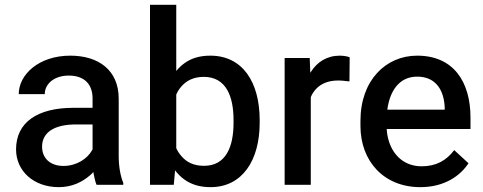

<svg xmlns="http://www.w3.org/2000/svg" viewBox="-20 -770 2013 800"><path d="M370.1 -45.9C373.5 -28.3 377 -12.2 382.3 0H493.7V-7.8C481.9 -36.1 474.6 -76.2 474.6 -119.6V-358.9C474.6 -478.5 389.6 -538.1 272.9 -538.1C142.1 -538.1 58.1 -459.5 58.1 -377.9H166.5C166.5 -420.9 206.1 -455.1 266.6 -455.1C332.5 -455.1 365.7 -418 365.7 -359.9V-320.8H286.1C135.3 -320.8 46.9 -259.8 46.9 -147.5C46.9 -58.1 119.6 9.8 225.1 9.8C280.3 9.8 322.8 -11.7 354.5 -39.1C359.9 -43.5 364.7 -48.3 369.1 -53.2C369.6 -50.8 369.6 -48.3 370.1 -45.9ZM363.3 -143.6C345.2 -110.4 300.8 -78.6 244.6 -78.6C186.5 -78.6 155.3 -113.3 155.3 -158.7C155.3 -217.8 205.1 -251.5 296.9 -251.5H365.7V-147.9C365.2 -146.5 364.3 -145 363.3 -143.6Z M605 -750V0H704.1L709.5 -60.1C720.7 -45.4 733.4 -32.7 747.6 -22.5C776.9 -1 813 9.8 857.4 9.8C989.7 9.8 1062 -102.1 1062 -258.3V-269.5C1062 -428.7 990.2 -538.1 856.4 -538.1C812 -538.1 776.4 -527.3 747.6 -505.9C735.4 -497.1 724.1 -486.3 714.4 -474.1V-750ZM953.1 -258.3C953.1 -158.2 921.4 -79.1 830.1 -79.1C787.1 -79.1 757.3 -94.2 735.8 -119.6C727.1 -129.4 719.7 -140.6 714.4 -152.8V-376C719.7 -388.2 726.6 -399.4 734.9 -408.7C755.9 -433.6 786.1 -449.7 829.1 -449.7C923.3 -449.7 953.1 -366.7 953.1 -269.5Z M1437 -531.2C1429.7 -535.2 1408.7 -538.1 1396 -538.1C1341.8 -538.1 1301.3 -511.7 1274.9 -469.7C1274.4 -468.8 1273.4 -467.8 1272.9 -466.8L1270.5 -528.3H1166V0H1274.9V-365.2C1280.3 -378.4 1288.1 -390.1 1297.4 -399.9C1318.4 -421.9 1348.6 -434.6 1389.6 -434.6C1405.8 -434.6 1421.4 -432.1 1436 -430.7Z M1731.4 9.8C1834 9.8 1898.9 -39.1 1932.1 -89.8L1872.6 -144.5C1839.8 -101.1 1796.9 -77.1 1737.3 -77.1C1668 -77.1 1621.1 -118.7 1601.1 -179.2C1595.7 -195.8 1592.3 -213.4 1591.3 -232.4H1940.4V-279.3C1940.4 -430.7 1868.7 -538.1 1718.3 -538.1C1587.4 -538.1 1481.9 -435.1 1481.9 -266.6V-245.1C1481.9 -99.6 1578.1 9.8 1731.4 9.8ZM1599.6 -343.8C1617.2 -412.1 1658.2 -450.7 1718.3 -450.7C1799.8 -450.7 1830.6 -388.7 1833 -321.3V-313H1593.8C1595.2 -323.7 1597.2 -334 1599.6 -343.8Z"/></svg>

Font: Bert Sans Medium
Style: Regular
Weight: 500
Designer: Christian Robertson (Google), Cristiano Sobral
Foundry: Google, Cristiano Sobral
Version: Version 3.101